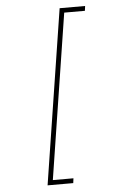

<svg xmlns="http://www.w3.org/2000/svg" viewBox="-63 -857 712 1056"><g transform="rotate(-5 293.5 -329.5)"><path d="M444.3 -786.1H330.1L187.5 126H301.3L297.9 152.3H156.2L307.1 -812.5H447.8Z"/></g></svg>

Font: TypoPRO Roboto Mono
Style: Italic
Weight: 250
Designer: Google
Version: Version 2.000986; 2015; ttfautohint (v1.3)